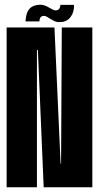

<svg xmlns="http://www.w3.org/2000/svg" viewBox="-20 -791 420 811"><path d="M8 0H136V-579.5H140L164.5 0H370V-675H241L238 -99.5H236L210 -675H8ZM229.5 -697.5Q246 -697.5 256.5 -702Q267 -706.5 273.8 -714Q280.5 -721.5 285 -730.5Q289.5 -739.5 291.2 -750Q293 -760.5 292.5 -770.5H235Q235 -765.5 233.2 -759.8Q231.5 -754 226.8 -750.5Q222 -747 215.5 -747Q209.5 -747 202.5 -750.5Q195.5 -754 187.2 -759Q179 -764 169.8 -767.5Q160.5 -771 150.5 -771Q135.5 -771 124.5 -767Q113.5 -763 106.5 -756Q99.5 -749 95.5 -739.5Q91.5 -730 90 -720.2Q88.5 -710.5 87.5 -700.5H146.5Q146.5 -705 148 -711Q149.5 -717 154 -720.5Q158.5 -724 166 -724Q172 -724 178.8 -719.8Q185.5 -715.5 193.8 -710.5Q202 -705.5 210.5 -701.5Q219 -697.5 229.5 -697.5Z"/></svg>

Font: Anybody UltraCondensed
Style: Bold
Weight: 700
Width: 1
Version: Version 1.113;gftools[0.9.25]